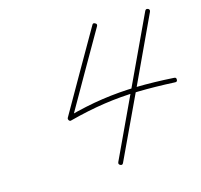

<svg xmlns="http://www.w3.org/2000/svg" viewBox="-87 -648 786 752"><g transform="rotate(-15 306.0 -272.0)"><path d="M575 -553Q583 -549 579 -540Q516 -404 452 -268Q388 -132 324 4Q324 4 324 4Q324 4 324 4Q320 13 312 9Q303 5 307 -4Q371 -140 434.5 -276Q498 -412 562 -548Q566 -557 575 -553ZM360 -552Q369 -548 364 -539Q317 -458 270.5 -376.5Q224 -295 177 -213Q174 -208 167 -217Q161 -226 166 -227Q243 -248 312 -258Q381 -268 451.5 -269.5Q522 -271 603 -266Q613 -266 612 -256Q612 -247 602 -248Q522 -252 452.5 -250.5Q383 -249 315 -239Q247 -229 171 -209Q166 -207 162 -212Q158 -218 161 -223Q207 -304 254 -385.5Q301 -467 348 -549Q352 -557 360 -552Z"/></g></svg>

Font: FRB American Cursive Guidelines Arrows Extralight
Style: Italic
Weight: 200
Italic angle: -25°
Version: Version 2.0;Modular Font Editor K font №1